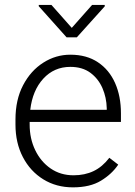

<svg xmlns="http://www.w3.org/2000/svg" viewBox="-20 -764 557 793"><path d="M281.2 9.8Q212.4 9.8 158.7 -23.4Q105 -56.6 74.5 -115.2Q43.9 -173.8 43.9 -249.5V-270.5Q43.9 -352.1 75.4 -412.1Q106.9 -472.2 158.7 -505.1Q210.4 -538.1 270.5 -538.1Q337.9 -538.1 384.5 -506.8Q431.2 -475.6 455.3 -421.1Q479.5 -366.7 479.5 -295.9V-260.3H102.5V-249.5Q102.5 -191.4 125.5 -143.8Q148.4 -96.2 189.2 -68.1Q230 -40 283.7 -40Q330.1 -40 366.5 -57.4Q402.8 -74.7 431.6 -112.3L468.3 -84Q442.4 -45.4 397.2 -17.8Q352.1 9.8 281.2 9.8ZM270.5 -487.8Q203.6 -487.8 158.9 -439.2Q114.3 -390.6 105 -310.5H420.9V-316.9Q419.9 -361.3 403.1 -400.1Q386.2 -439 353.3 -463.4Q320.3 -487.8 270.5 -487.8ZM192.4 -743.7 276.4 -648.9 360.4 -743.7H412.6V-737.8L297.4 -609.9H254.9L140.1 -738.3V-743.7Z"/></svg>

Font: Vazirmatn RD UI FD ExtraLight
Style: Regular
Weight: 200
Designer: Saber Rastikerdar
Foundry: Saber Rastikerdar
Version: Version 33.003